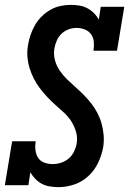

<svg xmlns="http://www.w3.org/2000/svg" viewBox="-24 -763 532 791"><path d="M217 8Q199 8 181 5Q163 2 148 -6Q133 -14 121.5 -26Q110 -38 101 -53L93 0H-4L26 -181H123Q120 -163 122 -145Q124 -127 133 -113Q142 -99 158.5 -93Q175 -87 193 -87Q210 -87 227.5 -92.5Q245 -98 259 -110Q273 -122 281 -138.5Q289 -155 292 -172Q296 -197 289 -220.5Q282 -244 269.5 -263.5Q257 -283 239.5 -299Q222 -315 204.5 -330.5Q187 -346 171 -363Q155 -380 141 -398.5Q127 -417 116 -438Q105 -459 98 -482Q91 -505 89 -529.5Q87 -554 92 -580Q95 -600 102.5 -621Q110 -642 121 -661Q132 -680 148.5 -696Q165 -712 184.5 -723Q204 -734 225.5 -738.5Q247 -743 268 -743Q286 -743 303.5 -740Q321 -737 336 -729Q351 -721 363 -709Q375 -697 383 -682L391 -735H488L458 -554H361Q364 -572 362.5 -590Q361 -608 351.5 -621.5Q342 -635 325.5 -641.5Q309 -648 291 -648Q275 -648 258.5 -642Q242 -636 229.5 -624Q217 -612 210 -596Q203 -580 200 -563Q196 -538 202.5 -514.5Q209 -491 222.5 -471.5Q236 -452 252.5 -436Q269 -420 286.5 -404.5Q304 -389 320.5 -372.5Q337 -356 351.5 -337.5Q366 -319 377 -298Q388 -277 394.5 -254Q401 -231 403 -206Q405 -181 401 -156Q395 -124 380.5 -93Q366 -62 340.5 -38Q315 -14 282 -3Q249 8 217 8Z"/></svg>

Font: Iosevka QP
Style: Bold Italic
Weight: 700
Italic angle: -9°
Designer: Belleve Invis
Foundry: Belleve Invis
Version: Version 20.0.0; ttfautohint (v1.8.4)